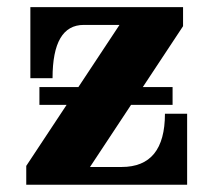

<svg xmlns="http://www.w3.org/2000/svg" viewBox="-20 -508 600 528"><path d="M494.6 0H52.2V-51.8L308.6 -439.5H210.4Q124.5 -439.5 124.5 -293H63.5V-488.3H483.4V-436L227.5 -48.8H314.5Q433.6 -48.8 433.6 -195.3H494.6ZM454.6 -219.7H88.4V-268.6H454.6Z"/></svg>

Font: Munson
Style: Bold
Weight: 700
Designer: Paul James MIller
Foundry: High-Logic / Made with FontCreator
Version: Version 2.10;May 5, 2019;FontCreator 11.5.0.2430 64-bit